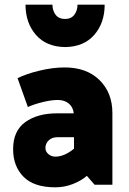

<svg xmlns="http://www.w3.org/2000/svg" viewBox="-20 -789 553 820"><path d="M258 -588Q178 -589 133.5 -640Q89 -691 89 -769H204Q204 -744 217.5 -726Q231 -708 258 -708Q284 -708 297.5 -726Q311 -744 311 -769H427Q427 -691 382.5 -640Q338 -589 258 -588ZM217 -120Q236 -120 256.5 -129Q277 -138 296 -154V-203H225Q202 -203 188 -189.5Q174 -176 174 -157Q174 -142 186.5 -131Q199 -120 217 -120ZM256 -501Q350 -501 405 -447Q460 -393 460 -306V0H384L351 -38Q327 -17 291 -3Q255 11 216 11Q125 11 80.5 -34Q36 -79 36 -152Q36 -230 88 -267.5Q140 -305 224 -305H295Q292 -332 273.5 -347Q255 -362 227 -362Q199 -362 162.5 -353Q126 -344 99 -332L55 -455Q90 -473 147.5 -487Q205 -501 256 -501Z"/></svg>

Font: Palanquin Dark SemiBold
Style: Regular
Weight: 600
Designer: Pria Ravichandran
Version: Version 1.001